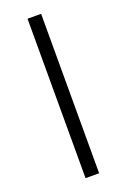

<svg xmlns="http://www.w3.org/2000/svg" viewBox="-143 -777 543 825"><g transform="rotate(-20 129.0 -364.5)"><path d="M98.1 0V-729H160.2V0Z"/></g></svg>

Font: Lumene Sans Light
Style: Regular
Weight: 300
Designer: Deni Anggara
Version: Version 1.003;Glyphs 3.1.2 (3151)